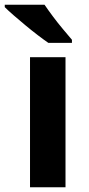

<svg xmlns="http://www.w3.org/2000/svg" viewBox="-48 -786 373 806"><path d="M227 0H78V-546H227ZM139 -766Q154 -744 174.5 -716.5Q195 -689 216.5 -663.5Q238 -638 254 -619V-606H155Q136 -619 110.5 -638.5Q85 -658 58.5 -680Q32 -702 9 -722Q-14 -742 -28 -756V-766Z"/></svg>

Font: Noto Sans Devanagari
Style: Regular
Weight: 400
Designer: Jelle Bosma - Monotype Design Team
Foundry: Monotype Imaging Inc.
Version: Version 2.003